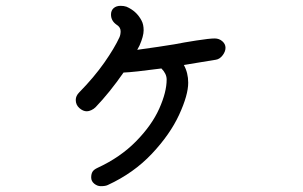

<svg xmlns="http://www.w3.org/2000/svg" viewBox="-20 -563 1040 659"><path d="M754 -399Q754 -386 744 -373Q734 -360 721 -358L611 -340Q626 -313 626 -279Q626 -237 595 -169.5Q564 -102 501.5 -35.5Q439 31 350 72Q342 76 326 76Q314 76 303.5 67.5Q293 59 293 46Q293 34 297.5 26.5Q302 19 315 13Q393 -23 447 -78Q501 -133 526.5 -190Q552 -247 552 -290Q552 -310 534 -328Q436 -315 404 -314Q356 -245 308 -195Q302 -189 293.5 -185Q285 -181 278 -181Q265 -181 252.5 -192Q240 -203 240 -220Q240 -234 252 -246Q303 -298 338 -348Q373 -398 390 -435Q394 -444 394 -456Q394 -470 379 -479Q361 -492 361 -513Q361 -527 370 -535Q379 -543 394 -543Q405 -543 414 -540Q449 -525 466 -492Q473 -479 473 -459Q473 -439 459 -407L451 -392Q531 -403 579 -411Q609 -417 654 -424Q699 -431 717 -431Q732 -431 743 -421.5Q754 -412 754 -399Z"/></svg>

Font: Tsukimi Rounded Medium
Style: Regular
Weight: 500
Designer: Takashi Funayama
Foundry: Takashi Funayama
Version: Version 1.032; ttfautohint (v1.8.3)